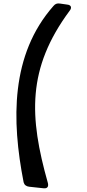

<svg xmlns="http://www.w3.org/2000/svg" viewBox="-20 -937 496 1089"><path d="M228 131C250 133 257 120 251 99C146 -274 132 -548 375 -876C389 -893 384 -909 361 -911L319 -917C303 -919 293 -915 283 -903C40 -627 45 -256 114 97C118 112 129 120 145 122Z"/></svg>

Font: OpenDyslexic3
Style: Regular
Weight: 400
Designer: Abelardo Gonzalez
Version: Version 3.001;PS 003.001;hotconv 1.0.88;makeotf.lib2.5.64775